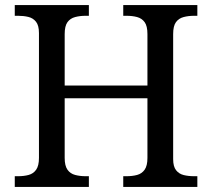

<svg xmlns="http://www.w3.org/2000/svg" viewBox="-20 -734 833 754"><path d="M38 0V-42H51Q74 -42 92.5 -47Q111 -52 122 -67.5Q133 -83 133 -114V-604Q133 -634 121.5 -648.5Q110 -663 91.5 -667.5Q73 -672 51 -672H38V-714H329V-672H316Q294 -672 275 -667Q256 -662 245 -647Q234 -632 234 -600V-398H559V-600Q559 -632 548 -647Q537 -662 518.5 -667Q500 -672 477 -672H464V-714H755V-672H742Q720 -672 701 -667Q682 -662 671 -647Q660 -632 660 -600V-109Q660 -80 671.5 -65.5Q683 -51 701.5 -46.5Q720 -42 742 -42H755V0H464V-42H477Q500 -42 518.5 -47Q537 -52 548 -67.5Q559 -83 559 -114V-348H234V-114Q234 -83 245 -67.5Q256 -52 275 -47Q294 -42 316 -42H329V0Z"/></svg>

Font: Noto Serif Sinhala
Style: Regular
Weight: 400
Designer: Jelle Bosma - Monotype Design Team
Foundry: Monotype Imaging Inc.
Version: Version 2.006